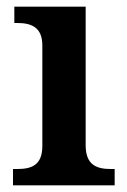

<svg xmlns="http://www.w3.org/2000/svg" viewBox="-20 -556 380 576"><path d="M19 0H324V-49H312C270 -49 237 -61 237 -120V-536H23V-487H32C73 -487 107 -475 107 -420V-118C107 -60 74 -49 32 -49H19Z"/></svg>

Font: Noto Serif Devanagari SemiBold
Style: Regular
Weight: 600
Designer: Universal Thirst, Indian Type Foundry and the Monotype Design Team
Foundry: Monotype Imaging Inc.
Version: Version 2.004